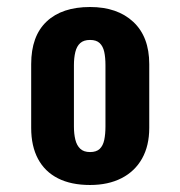

<svg xmlns="http://www.w3.org/2000/svg" viewBox="-20 -842 514 548"><path d="M237 -314Q183 -314 145.5 -333Q108 -352 88.5 -388.5Q69 -425 69 -477V-659Q69 -739 113 -780.5Q157 -822 237 -822Q315 -822 360.5 -779.5Q406 -737 406 -659V-477Q406 -426 385.5 -389.5Q365 -353 327 -333.5Q289 -314 237 -314ZM237 -408Q255 -408 264.5 -417Q274 -426 277.5 -442.5Q281 -459 281 -481V-656Q281 -678 277.5 -694Q274 -710 264.5 -719Q255 -728 237 -728Q219 -728 209 -719Q199 -710 195 -693.5Q191 -677 191 -656V-481Q191 -460 195 -443.5Q199 -427 209 -417.5Q219 -408 237 -408Z"/></svg>

Font: Oswald SemiBold
Style: Regular
Weight: 600
Designer: Vernon Adams
Foundry: Vernon Adams
Version: Version 4.100; ttfautohint (v1.8.1.43-b0c9)